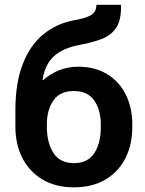

<svg xmlns="http://www.w3.org/2000/svg" viewBox="-20 -780 612 810"><path d="M292 10.3Q214.8 10.3 159.7 -22.5Q104.5 -55.2 74.7 -113Q44.9 -170.9 44.9 -246.1V-314Q44.9 -429.7 75.7 -509Q106.4 -588.4 161.1 -633.8Q215.8 -679.2 288.6 -693.8Q338.9 -702.1 362.8 -715.6Q386.7 -729 386.7 -759.8H489.3L490.7 -756.8Q491.7 -694.8 470 -662.6Q448.2 -630.4 408 -615.2Q367.7 -600.1 314.5 -590.3Q243.2 -576.7 206.1 -541.3Q168.9 -505.9 159.7 -443.8L161.6 -441.4Q189 -466.8 227.1 -482.7Q265.1 -498.5 310.5 -498.5Q380.4 -498.5 431.6 -467.5Q482.9 -436.5 510.5 -381.3Q538.1 -326.2 538.1 -254.4V-243.7Q538.1 -168.9 508.5 -111.6Q479 -54.2 423.8 -22Q368.7 10.3 292 10.3ZM292 -91.8Q350.1 -91.8 377.7 -133.8Q405.3 -175.8 405.3 -243.7V-254.4Q405.3 -316.4 377.4 -356.2Q349.6 -396 291 -396Q232.9 -396 205.3 -356.2Q177.7 -316.4 177.7 -254.4V-246.1Q177.7 -177.7 205.3 -134.8Q232.9 -91.8 292 -91.8Z"/></svg>

Font: Roboto Slab SemiBold
Style: Regular
Weight: 600
Designer: Google
Version: Version 2.001; ttfautohint (v1.8.3)